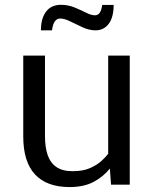

<svg xmlns="http://www.w3.org/2000/svg" viewBox="-20 -756 632 786"><path d="M265.1 9.8Q171.4 9.8 123.3 -42Q75.2 -93.8 75.2 -197.3V-528.3H164.1V-199.2Q164.1 -153.8 175 -121.6Q186 -89.4 210.9 -72.3Q235.8 -55.2 277.3 -55.2Q319.3 -55.2 347.9 -67.6Q376.5 -80.1 394.8 -96.7Q413.1 -113.3 422.9 -126.5V-528.3H511.2V0H434.6L429.7 -65.9Q403.3 -32.7 363.3 -11.5Q323.2 9.8 265.1 9.8ZM147.5 -631.8Q147.5 -657.2 153.1 -676.5Q158.7 -695.8 169.2 -709.2Q179.7 -722.7 194.8 -729.5Q210 -736.3 229 -736.3Q258.8 -736.3 284.9 -725.6Q311 -714.8 332.3 -704.1Q353.5 -693.4 368.7 -693.4Q379.9 -693.4 387.5 -702.6Q395 -711.9 398.4 -735.8H445.3Q445.3 -710.9 440.2 -691.4Q435.1 -671.9 425.3 -658.7Q415.5 -645.5 401.9 -638.7Q388.2 -631.8 371.1 -631.8Q345.7 -631.8 319.1 -643.8Q292.5 -655.8 268.3 -668Q244.1 -680.2 226.1 -680.2Q213.4 -680.2 204.8 -668.9Q196.3 -657.7 192.9 -631.8Z"/></svg>

Font: Comme
Style: Regular
Weight: 400
Designer: Vernon Adams
Foundry: Vernon Adams
Version: Version 1.000;gftools[0.9.27]